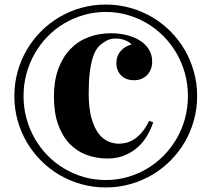

<svg xmlns="http://www.w3.org/2000/svg" viewBox="-20 -802 921 836"><path d="M440.4 -782.2Q495.1 -782.2 546.1 -768.1Q597.2 -753.9 641.4 -728Q685.5 -702.1 721.9 -665.8Q758.3 -629.4 784.2 -585Q810.1 -540.5 824.2 -489.7Q838.4 -439 838.4 -383.8Q838.4 -329.1 824.2 -278.1Q810.1 -227.1 784.2 -182.9Q758.3 -138.7 721.9 -102.3Q685.5 -65.9 641.4 -40Q597.2 -14.2 546.1 0Q495.1 14.2 440.4 14.2Q385.3 14.2 334.5 0Q283.7 -14.2 239.5 -40Q195.3 -65.9 158.9 -102.3Q122.6 -138.7 96.7 -182.9Q70.8 -227.1 56.6 -277.8Q42.5 -328.6 42.5 -383.8Q42.5 -439 56.6 -489.7Q70.8 -540.5 96.7 -585Q122.6 -629.4 158.9 -665.8Q195.3 -702.1 239.5 -728Q283.7 -753.9 334.5 -768.1Q385.3 -782.2 440.4 -782.2ZM440.4 -750Q391.1 -750 345.2 -736.8Q299.3 -723.6 259.5 -700Q219.7 -676.3 187 -642.8Q154.3 -609.4 131.1 -568.6Q107.9 -527.8 95.2 -481Q82.5 -434.1 82.5 -383.8Q82.5 -333.5 95.2 -286.6Q107.9 -239.7 131.1 -199.2Q154.3 -158.7 187 -125.2Q219.7 -91.8 259.5 -68.1Q299.3 -44.4 345 -31.2Q390.6 -18.1 440.4 -18.1Q489.7 -18.1 535.6 -31.2Q581.5 -44.4 621.1 -68.1Q660.6 -91.8 693.4 -125.2Q726.1 -158.7 749.5 -199.2Q772.9 -239.7 785.6 -286.6Q798.3 -333.5 798.3 -383.8Q798.3 -434.1 785.6 -481Q772.9 -527.8 749.5 -568.6Q726.1 -609.4 693.4 -642.8Q660.6 -676.3 621.1 -700Q581.5 -723.6 535.6 -736.8Q489.7 -750 440.4 -750ZM462.9 -657.2Q502.4 -657.2 535.4 -648.2Q568.4 -639.2 589.8 -625Q613.8 -609.9 628.2 -586.7Q642.6 -563.5 642.6 -533.2Q642.6 -515.6 636.7 -500.7Q630.9 -485.8 620.4 -475.1Q609.9 -464.4 595.5 -458.5Q581.1 -452.6 564 -452.6Q528.3 -452.6 507.6 -473.4Q486.8 -494.1 486.8 -528.3Q486.8 -543.5 491.9 -556.9Q497.1 -570.3 506.1 -580.6Q515.1 -590.8 527.1 -597.9Q539.1 -605 552.7 -608.4Q543.5 -619.6 523.9 -627Q504.4 -634.3 482.4 -634.3Q469.2 -634.3 456.1 -630.1Q442.9 -626 430.2 -616.2Q415.5 -607.9 403.8 -592.3Q392.1 -576.7 383.8 -550.5Q375.5 -524.4 370.8 -486.3Q366.2 -448.2 366.2 -395Q366.2 -332 377.7 -290Q389.2 -248 407.7 -222.7Q426.3 -197.3 450 -186.8Q473.6 -176.3 498 -176.3Q512.2 -176.3 528.8 -180.2Q545.4 -184.1 562.7 -194.8Q580.1 -205.6 597.2 -225.1Q614.3 -244.6 629.4 -275.9L647 -269.5Q638.2 -241.7 622.1 -213.4Q606 -185.1 581.5 -162.6Q557.1 -140.1 523.9 -126Q490.7 -111.8 448.2 -111.8Q399.4 -111.8 356.7 -127.7Q314 -143.6 282.5 -176.5Q251 -209.5 232.9 -260.5Q214.8 -311.5 214.8 -381.8Q214.8 -449.7 233.6 -501.2Q252.4 -552.7 285.4 -587.4Q318.4 -622.1 363.8 -639.6Q409.2 -657.2 462.9 -657.2Z"/></svg>

Font: SVN-Playfair Display
Style: Bold
Weight: 700
Designer: Claus Eggers Sørensen
Foundry: Claus Eggers Sørensen
Version: Version 1.004;PS 001.004;hotconv 1.0.70;makeotf.lib2.5.58329